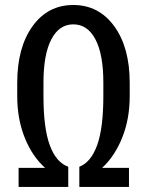

<svg xmlns="http://www.w3.org/2000/svg" viewBox="-20 -741 590 761"><path d="M294.4 -80.1Q340.3 -97.7 365 -165.5Q389.6 -233.4 389.6 -359.9V-414.1Q389.6 -524.9 358.4 -584.7Q327.1 -644.5 270.5 -644.5Q214.4 -644.5 183.3 -584.7Q152.3 -524.9 152.3 -414.1V-359.9Q152.3 -232.9 177.5 -165Q202.6 -97.2 250.5 -80.1V0H53.7V-75.7H158.7Q107.4 -121.6 77.9 -195.6Q48.3 -269.5 48.3 -359.9V-413.1Q48.3 -552.7 108.9 -637Q169.4 -721.2 270.5 -721.2Q371.6 -721.2 432.9 -637Q494.1 -552.7 494.1 -413.1V-359.9Q494.1 -270 464.6 -196Q435.1 -122.1 384.8 -75.7H491.2V0H294.4Z"/></svg>

Font: Franco
Style: Regular
Weight: 400
Designer: Google
Version: Version 1.200311; 2013